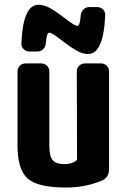

<svg xmlns="http://www.w3.org/2000/svg" viewBox="-20 -790 540 819"><path d="M410.2 -519.5Q424.8 -519.5 435.1 -509.8Q445.3 -500 445.3 -485.4V-70.3Q445.3 -32.2 414.1 -19.5Q340.8 10.7 259.8 9.8Q141.6 9.8 98.1 -28.3Q54.7 -66.4 54.7 -169.9V-485.4Q54.7 -500 64.9 -509.8Q75.2 -519.5 89.8 -519.5H155.3Q169.9 -519.5 180.2 -509.8Q190.4 -500 190.4 -485.4V-169.9Q190.4 -124 204.6 -106.9Q218.8 -89.8 254.9 -89.8Q284.2 -89.8 303.7 -103.5Q308.6 -106.4 308.6 -112.3L307.6 -485.4Q307.6 -500 317.9 -509.8Q328.1 -519.5 342.8 -519.5ZM360.4 -759.8H394.5Q409.2 -759.8 419.4 -749.5Q429.7 -739.3 428.7 -724.6Q421.9 -559.6 355.5 -559.6Q334 -559.6 310.1 -572.3Q286.1 -585 240.2 -620.1Q201.2 -650.4 190.4 -650.4Q178.7 -650.4 175.8 -606.4Q174.8 -591.8 165 -581.1Q155.3 -570.3 139.6 -570.3H105.5Q90.8 -570.3 80.6 -580.6Q70.3 -590.8 71.3 -605.5Q78.1 -770.5 144.5 -769.5Q166 -769.5 189.9 -757.3Q213.9 -745.1 259.8 -710Q298.8 -679.7 309.6 -679.7Q321.3 -679.7 324.2 -723.6Q325.2 -738.3 335.4 -749Q345.7 -759.8 360.4 -759.8Z"/></svg>

Font: Rounded-L Mgen+ 1mn bold
Style: Bold
Weight: 700
Designer: [Source Han Sans]
Ryoko NISHIZUKA  (kana & ideographs); Paul D. Hunt (Latin, Greek & Cyrillic); Wenlong ZHANG  (bopomofo
Version: Version 1.059.20150602